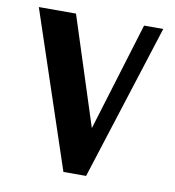

<svg xmlns="http://www.w3.org/2000/svg" viewBox="-70 -645 644 708"><g transform="rotate(10 252.0 -291.5)"><path d="M158.2 -583 289.1 -177.2 413.1 -583H484.9L298.8 0H213.9L19 -583Z"/></g></svg>

Font: SimahzazaarabicW05-SemiBold
Style: Regular
Weight: 600
Designer: Ahmed zaza
Foundry: Ahmed zaza
Version: Version 1.001